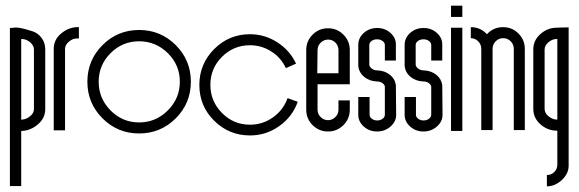

<svg xmlns="http://www.w3.org/2000/svg" viewBox="-20 -458 2046 679"><path d="M100 -72V-283Q100 -297 86.5 -308.5Q73 -320 57 -320H55V-35H58Q73 -36 86.5 -47Q100 -58 100 -72ZM15 -360Q16 -358 28 -360Q40 -362 59 -357.5Q78 -353 96 -347Q114 -341 127 -324Q140 -307 140 -283V-72Q140 -41 115 -19Q90 3 59 5H55V200H15Z M170 -285Q170 -317 195 -338.5Q220 -360 250 -362H259V-322H252Q237 -322 223.5 -310.5Q210 -299 210 -285V3H170Z M371 -67.5Q413 -25 472 -25Q531 -25 573.5 -67.5Q616 -110 616 -169Q616 -228 573.5 -270Q531 -312 472 -312Q413 -312 371 -270Q329 -228 329 -169Q329 -110 371 -67.5ZM342.5 -298.5Q396 -352 472 -352Q548 -352 601.5 -298.5Q655 -245 655 -169Q655 -93 601.5 -39.5Q548 14 472 14Q396 14 342.5 -39.5Q289 -93 289 -169Q289 -245 342.5 -298.5Z M997 -111 1033 -98Q1014 -45 967.5 -12Q921 21 864 21Q790 21 737.5 -31Q685 -83 685 -157.5Q685 -232 737.5 -284.5Q790 -337 864 -337Q916 -337 960.5 -308.5Q1005 -280 1027 -233L991 -217Q974 -254 939.5 -276Q905 -298 864 -298Q806 -298 765 -257Q724 -216 724 -158Q724 -100 765 -58.5Q806 -17 864 -17Q909 -17 945.5 -43Q982 -69 997 -111Z M1103 -281 1102 -199H1177V-281Q1177 -296 1166.5 -307Q1156 -318 1140.5 -318Q1125 -318 1114 -307Q1103 -296 1103 -281ZM1217 -281V-160H1103V-70Q1103 -55 1114 -44Q1125 -33 1140 -33Q1155 -33 1166 -44Q1177 -55 1177 -70V-103H1217V-70Q1217 -38 1194.5 -15.5Q1172 7 1140 7Q1108 7 1085.5 -15.5Q1063 -38 1063 -70V-281Q1063 -313 1085.5 -335.5Q1108 -358 1140 -358Q1172 -358 1194.5 -335.5Q1217 -313 1217 -281Z M1380 -299V-244H1341V-299Q1341 -307 1333 -313Q1325 -319 1313.5 -319Q1302 -319 1294 -313Q1286 -307 1286 -299V-230Q1286 -223 1293 -217Q1302 -209 1315 -209Q1341 -208 1359 -193.5Q1377 -179 1380 -157L1381 -52Q1381 -28 1361 -10.5Q1341 7 1313.5 7Q1286 7 1266.5 -10.5Q1247 -28 1247 -52V-115H1287V-52Q1287 -44 1295 -38Q1303 -32 1314 -32Q1325 -32 1333 -38Q1341 -44 1341 -52V-151Q1341 -157 1334 -163Q1326 -170 1312 -170Q1287 -171 1268 -186Q1247 -204 1247 -229V-299Q1247 -324 1266.5 -341.5Q1286 -359 1314 -359Q1342 -359 1361.5 -341Q1381 -323 1380 -299Z M1544 -299V-244H1505V-299Q1505 -307 1497 -313Q1489 -319 1477.5 -319Q1466 -319 1458 -313Q1450 -307 1450 -299V-230Q1450 -223 1457 -217Q1466 -209 1479 -209Q1505 -208 1523 -193.5Q1541 -179 1544 -157L1545 -52Q1545 -28 1525 -10.5Q1505 7 1477.5 7Q1450 7 1430.5 -10.5Q1411 -28 1411 -52V-115H1451V-52Q1451 -44 1459 -38Q1467 -32 1478 -32Q1489 -32 1497 -38Q1505 -44 1505 -52V-151Q1505 -157 1498 -163Q1490 -170 1476 -170Q1451 -171 1432 -186Q1411 -204 1411 -229V-299Q1411 -324 1430.5 -341.5Q1450 -359 1478 -359Q1506 -359 1525.5 -341Q1545 -323 1544 -299Z M1575 -398V-438H1615V-398ZM1575 5V-360H1615V5Z M1759 -362Q1791 -362 1813.5 -339.5Q1836 -317 1836 -285V2H1797V-285Q1797 -301 1786 -312Q1775 -323 1759.5 -323Q1744 -323 1733 -312Q1722 -301 1722 -285V2H1682V-285Q1682 -301 1671 -312Q1660 -323 1645 -323V-362Q1679 -362 1702 -337Q1725 -362 1759 -362Z M1951 -35V-320H1948Q1933 -320 1919.5 -308.5Q1906 -297 1906 -283V-73Q1906 -58 1919.5 -47Q1933 -36 1948 -35ZM1946 -360Q1947 -360 1958 -360.5Q1969 -361 1980 -361Q1991 -361 1991 -361V128Q1991 156 1967 178.5Q1943 201 1914 201V161Q1929 161 1940 150.5Q1951 140 1951 124V4H1946Q1915 3 1890.5 -19Q1866 -41 1866 -73V-283Q1866 -315 1890.5 -337Q1915 -359 1946 -360Z"/></svg>

Font: RIT Chingam
Style: Regular
Weight: 400
Version: Version 1.2.1